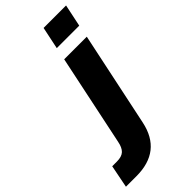

<svg xmlns="http://www.w3.org/2000/svg" viewBox="-428 -786 1009 1009"><g transform="rotate(-45 76.5 -281.0)"><path d="M109 -605 135 -729H302L276 -605ZM-149 167 -124 40H-89Q-53 40 -35.5 23.5Q-18 7 -11 -30L95 -536H263L152 -9Q115 167 -71 167Z"/></g></svg>

Font: Mona Sans Expanded
Style: Bold Italic
Weight: 700
Width: 7
Italic angle: -11.7°
Designer: Deni Anggara
Foundry: GitHub
Version: Version 1.001;gftools[0.9.33]